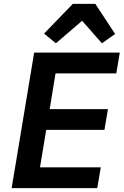

<svg xmlns="http://www.w3.org/2000/svg" viewBox="-20 -969 640 989"><path d="M471 -949 573 -794 505 -746 403 -862 268 -746 207 -796 355 -949ZM40 0 156 -698H597L579 -591H266L236 -407H536L518 -300H218L186 -107H499L481 0Z"/></svg>

Font: IBM Plex Mono SemiBold
Style: Italic
Weight: 600
Italic angle: -9°
Monospace: yes
Designer: Mike Abbink, Paul van der Laan, Pieter van Rosmalen
Foundry: Bold Monday
Version: Version 2.3